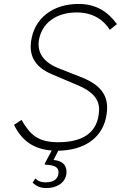

<svg xmlns="http://www.w3.org/2000/svg" viewBox="-20 -753 651 972"><path d="M368 -690C450 -690 504 -653 536 -602L572 -631C525 -695 466 -733 377 -733C250 -733 153 -663 137 -542C129 -479 148 -417 243 -377L375 -321C470 -280 488 -233 480 -175C467 -71 385 -33 275 -33C173 -33 133 -70 89 -146L51 -121C91 -39 152 2 242 9L206 76C206 78 206 81 212 81C259 83 280 95 276 126C272 154 251 170 212 170C184 170 170 162 159 150L145 172C164 189 184 199 215 199C265 199 309 175 316 128C320 95 308 62 251 57L275 10C412 8 505 -60 520 -177C532 -259 500 -318 397 -360L275 -408C181 -446 172 -505 176 -543C189 -639 268 -690 368 -690Z"/></svg>

Font: United Sans Thin
Style: Italic
Weight: 100
Italic angle: -8°
Designer: Pablo Impallari, Rodrigo Fuenzalida (Modified by Dan O. Williams)
Version: Version 1.000;PS 001.000;hotconv 1.0.88;makeotf.lib2.5.64775